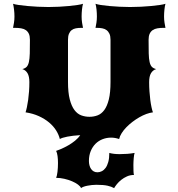

<svg xmlns="http://www.w3.org/2000/svg" viewBox="-20 -723 938 1012"><path d="M114.7 -130.9Q118.2 -141.1 121.8 -158Q125.5 -174.8 128.4 -196Q131.3 -217.3 133.1 -241.5Q134.8 -265.6 134.8 -290Q134.8 -320.8 125 -337.2Q115.2 -353.5 97.7 -358.9Q112.3 -362.3 120.4 -370.6Q128.4 -378.9 132.3 -396Q136.2 -413.1 137 -441.4Q137.7 -469.7 137.7 -513.2Q137.7 -532.7 132.1 -544.9Q126.5 -557.1 116.2 -564.2Q106 -571.3 91.3 -573.7Q76.7 -576.2 58.6 -576.2H48.8Q51.3 -587.9 53.7 -603.3Q56.2 -618.7 56.2 -635.7Q56.2 -653.8 54 -672.4Q51.8 -690.9 48.8 -703.1Q58.1 -699.7 78.1 -696.8Q98.1 -693.8 124 -691.4Q149.9 -689 179 -687.5Q208 -686 235.8 -686Q263.2 -686 291.5 -687.5Q319.8 -689 344.7 -691.4Q369.6 -693.8 388.9 -696.8Q408.2 -699.7 417.5 -703.1Q414.1 -690.9 412.1 -672.4Q410.2 -653.8 410.2 -635.7Q410.2 -618.7 412.6 -603.3Q415 -587.9 417.5 -576.2H408.7Q392.6 -576.2 379.6 -573.7Q366.7 -571.3 357.7 -564.2Q348.6 -557.1 343.5 -544.9Q338.4 -532.7 338.4 -513.2V-291.5Q338.4 -234.9 347.7 -199.2Q356.9 -163.6 372.3 -143.1Q387.7 -122.6 408.2 -115Q428.7 -107.4 451.7 -107.4Q474.1 -107.4 494.4 -115Q514.6 -122.6 529.8 -143.1Q544.9 -163.6 553.7 -199.2Q562.5 -234.9 562.5 -291.5V-513.2Q562.5 -532.7 556.9 -544.9Q551.3 -557.1 541.7 -564.2Q532.2 -571.3 519.3 -573.7Q506.3 -576.2 491.7 -576.2H483.4Q485.8 -587.9 488.3 -603.3Q490.7 -618.7 490.7 -635.7Q490.7 -653.8 488.8 -672.4Q486.8 -690.9 483.4 -703.1Q492.7 -699.7 512.2 -696.5Q531.7 -693.4 556.6 -691.2Q581.5 -689 609.9 -687.5Q638.2 -686 665.5 -686Q693.8 -686 722.9 -687.5Q752 -689 777.6 -691.4Q803.2 -693.8 822.8 -696.8Q842.3 -699.7 852.1 -703.1Q848.6 -690.9 846.7 -672.4Q844.7 -653.8 844.7 -635.7Q844.7 -618.7 847.2 -603.3Q849.6 -587.9 852.1 -576.2H841.8Q824.2 -576.2 809.6 -573.7Q794.9 -571.3 784.7 -564.2Q774.4 -557.1 768.8 -544.9Q763.2 -532.7 763.2 -513.2Q763.2 -469.7 763.9 -441.4Q764.6 -413.1 768.6 -396Q772.5 -378.9 780.5 -370.6Q788.6 -362.3 803.2 -358.9Q785.6 -353.5 775.9 -337.2Q766.1 -320.8 766.1 -290Q766.1 -265.6 767.8 -241.5Q769.5 -217.3 772.2 -196Q774.9 -174.8 778.6 -158Q782.2 -141.1 786.1 -130.9Q769.5 -128.9 751 -122.1Q732.4 -115.2 713.9 -104.5Q695.3 -93.8 677.7 -80.3Q660.2 -66.9 645.8 -52Q631.3 -37.1 621.3 -21.2Q611.3 -5.4 607.9 9.8Q586.4 2.4 565.4 2.4Q542.5 2.4 521.2 10.5Q500 18.6 483.9 34.4Q467.8 50.3 458.3 73.2Q448.7 96.2 448.7 125.5Q448.7 137.2 451.4 147.9Q454.1 158.7 459.7 167Q465.3 175.3 473.6 180.2Q481.9 185.1 493.7 185.1Q505.4 185.1 516.6 179.4Q527.8 173.8 536.6 161.9Q545.4 149.9 550.8 130.4Q556.2 110.8 556.2 83Q578.1 89.4 610.8 89.4Q631.3 89.4 651.1 87.9Q670.9 86.4 689.5 83Q688 86.9 686.8 94.2Q685.5 101.6 684.8 110.6Q684.1 119.6 683.6 129.2Q683.1 138.7 683.1 146.5Q683.1 163.6 683.6 178Q684.1 192.4 686 199.2Q666 199.2 649.2 206.8Q632.3 214.4 618.9 225.1Q605.5 235.8 595.9 247.8Q586.4 259.8 581.5 268.6Q574.7 264.6 566.4 261.5Q558.1 258.3 547.1 255.9Q536.1 253.4 521.5 252.2Q506.8 251 487.3 251Q476.1 251 463.4 252.4Q450.7 253.9 439.5 256.1Q428.2 258.3 419.4 261.7Q410.6 265.1 407.2 268.6Q403.8 259.3 390.9 249.8Q377.9 240.2 359.6 232.4Q341.3 224.6 319.3 219.5Q297.4 214.4 275.9 214.4Q280.3 204.6 283 182.9Q285.6 161.1 285.6 136.2Q285.6 116.7 283.4 99.9Q281.2 83 275.9 72.3Q286.6 68.8 304 61.3Q321.3 53.7 340.1 43Q358.9 32.2 375.7 18.6Q392.6 4.9 402.8 -10.7Q363.3 -8.3 334.7 -2.7Q306.2 2.9 295.4 9.8Q290 -12.7 275.9 -35.4Q261.7 -58.1 238.8 -77.4Q215.8 -96.7 184.8 -110.8Q153.8 -125 114.7 -130.9Z"/></svg>

Font: Arbutus
Style: Regular
Weight: 400
Designer: Karolina Lach
Foundry: Sorkin Type Co.
Version: Version 1.002